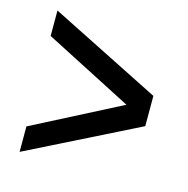

<svg xmlns="http://www.w3.org/2000/svg" viewBox="-81 -582 641 656"><g transform="rotate(15 239.5 -254.0)"><path d="M436 -200 44 -4V-94L355 -254L44 -414V-504L436 -307Z"/></g></svg>

Font: Archivo Narrow
Style: Regular
Weight: 400
Designer: Hector Gatti
Foundry: Omnibus-Type
Version: Version 1.003